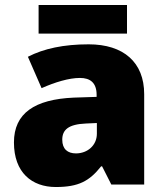

<svg xmlns="http://www.w3.org/2000/svg" viewBox="-20 -741 663 771"><path d="M490 -721H135V-606H490ZM336 -563C236 -563 156 -546 92 -513L147 -387C201 -411 257 -428 301 -428C342 -428 368 -409 368 -360V-352L276 -349C120 -342 36 -287 36 -169C36 -48 108 10 204 10C296 10 339 -14 386 -73H390L427 0H559V-363C559 -491 476 -563 336 -563ZM325 -245 369 -247V-204C369 -157 331 -125 285 -125C252 -125 230 -142 230 -180C230 -220 255 -242 325 -245Z"/></svg>

Font: Noto Sans Tamil Black
Style: Regular
Weight: 900
Designer: Jelle Bosma - Monotype Design Team
Foundry: Monotype Imaging Inc.
Version: Version 2.004